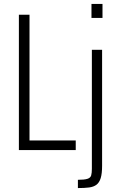

<svg xmlns="http://www.w3.org/2000/svg" viewBox="-20 -763 611 976"><path d="M76 0V-688H130V-49H365V0ZM445 -672V-743H501V-672ZM376 193V151Q409 151 424.5 146Q440 141 443.5 128.5Q447 116 447 95V-510H499V80Q499 119 492 142Q485 165 470.5 176Q456 187 433 190Q410 193 376 193Z"/></svg>

Font: Saira Condensed Light
Style: Regular
Weight: 300
Width: 3
Designer: Hector Gatti with collaboration of the Omnibus-Type team
Foundry: Omnibus-Type
Version: Version 1.101